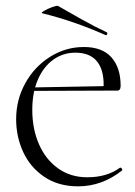

<svg xmlns="http://www.w3.org/2000/svg" viewBox="-20 -646 476 678"><path d="M37 -225Q37 -294 69.5 -352.5Q102 -411 157 -445.5Q212 -480 276 -480Q341 -480 373.5 -443.5Q406 -407 406 -343Q406 -326 394 -326H345Q346 -333 346 -347Q346 -402 321 -431Q296 -460 246 -460Q203 -460 168.5 -435.5Q134 -411 114 -365.5Q94 -320 94 -258Q94 -191 117.5 -137Q141 -83 185 -51.5Q229 -20 288 -20Q358 -20 404 -54H405Q408 -54 410.5 -50.5Q413 -47 411 -44Q340 12 256 12Q186 12 136.5 -21.5Q87 -55 62 -109Q37 -163 37 -225ZM80 -337 357 -342V-326L81 -325ZM130 -599Q123 -600 135.5 -607.5Q148 -615 164.5 -621Q181 -627 185 -625Q225 -602 269.5 -577Q314 -552 357 -532Q359 -531 359 -528Q359 -525 357 -523Q355 -521 353 -522Q240 -572 130 -599Z"/></svg>

Font: Cormorant Unicase Light
Style: Regular
Weight: 300
Designer: Christian Thalmann (Catharsis Fonts)
Foundry: Catharsis Fonts
Version: Version 4.000